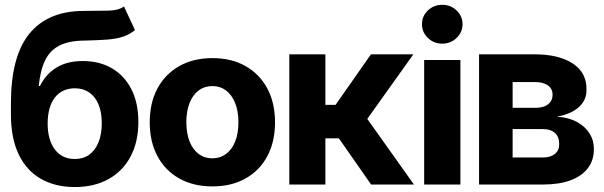

<svg xmlns="http://www.w3.org/2000/svg" viewBox="-20 -764 2500 795"><path d="M493.4 -737.1 538.9 -639.5Q516.2 -620.7 488.5 -611.8Q460.8 -602.8 422.4 -600Q383.9 -597.2 328.5 -595.9Q266.2 -595.4 227.1 -575.9Q187.9 -556.3 167.4 -515.3Q147 -474.3 140.4 -408H145.5Q169.9 -457.3 214 -484.3Q258.1 -511.3 322.9 -511.3Q391.7 -511.3 443.4 -481.2Q495.1 -451.1 524 -394.5Q552.9 -338 552.9 -259.2Q552.9 -177.1 520.9 -116.4Q488.9 -55.8 429.8 -22.7Q370.7 10.4 289.3 10.5Q207.9 10.4 148.5 -24Q89.1 -58.3 57.1 -125.3Q25.2 -192.4 25.2 -290.2V-334.4Q25 -529.2 100.7 -623.3Q176.4 -717.4 323.6 -718.8Q384.1 -719.7 426.6 -719.9Q469 -720.1 493.4 -737.1ZM290.4 -105.7Q324.6 -105.7 349.4 -123.3Q374.1 -141 387.7 -174.5Q401.4 -208 401.4 -253.9Q401.4 -300.1 387.6 -332.3Q373.9 -364.5 349.1 -381.4Q324.2 -398.4 290 -398.4Q263.7 -398.4 242.9 -388.8Q222.2 -379.1 207.5 -360.6Q192.9 -342.1 185.2 -315.1Q177.5 -288.2 177.3 -253.9Q177.1 -184.8 207.3 -145Q237.5 -105.2 290.4 -105.7Z M859.4 7.8Q780.8 7.8 722.4 -25Q664 -57.7 632 -117.4Q600 -177.1 600 -257.4Q600 -338.2 632 -397.8Q664 -457.4 722.4 -490.4Q780.8 -523.4 859.4 -523.4Q938.5 -523.4 996.6 -490.4Q1054.8 -457.4 1086.8 -397.8Q1118.8 -338.2 1118.8 -257.4Q1118.8 -177.1 1086.9 -117.4Q1055 -57.7 996.7 -25Q938.5 7.8 859.4 7.8ZM859.4 -108.4Q891.3 -108.4 915.7 -126.3Q940 -144.1 953.6 -177.6Q967.2 -211.1 967.2 -257.4Q967.2 -304.1 953.6 -337.6Q940 -371.2 915.8 -389.4Q891.5 -407.6 859.4 -407.6Q827 -407.6 802.7 -389.6Q778.5 -371.5 765 -337.9Q751.6 -304.4 751.6 -257.4Q751.8 -211.1 765.2 -177.6Q778.7 -144.1 802.9 -126.3Q827.1 -108.4 859.4 -108.4Z M1177.9 0V-539.1H1327.3V-329.9H1369.5L1516 -539.1H1691.6L1500.8 -271.7L1693.9 0H1516.6L1383.2 -191.2H1327.3V0Z M1736.3 0V-515.6H1886.3V0ZM1811.3 -583.2Q1776.3 -583.2 1751.7 -606.9Q1727.1 -630.7 1727.3 -663.7Q1727.1 -697.2 1751.7 -720.7Q1776.3 -744.1 1811.3 -744.1Q1846.1 -744.1 1870.6 -720.7Q1895.1 -697.2 1895.3 -663.7Q1895.1 -630.7 1870.6 -606.9Q1846.1 -583.2 1811.3 -583.2Z M1963.6 0V-539.1H2193.3Q2293.6 -539.1 2351.4 -501.2Q2409.3 -463.4 2408.5 -393.2Q2409.3 -349.6 2376.6 -320.4Q2343.9 -291.2 2285.6 -280.9Q2334.5 -277.8 2368.7 -259.2Q2402.8 -240.6 2421 -211.6Q2439.3 -182.6 2439 -146.9Q2439.3 -101.2 2414.6 -68.3Q2390 -35.4 2343.1 -17.7Q2296.2 0 2228.6 0ZM2102.6 -111.9H2228.6Q2260 -112 2277.9 -126.9Q2295.9 -141.7 2295.4 -167.8Q2295.9 -196.6 2277.9 -213.1Q2260 -229.7 2228.6 -229.5H2102.6ZM2102.6 -317.6H2196.8Q2219.1 -317.6 2235 -324Q2250.9 -330.4 2259.5 -342.7Q2268.2 -355 2267.9 -371.9Q2268.3 -396.5 2248.2 -410.6Q2228.1 -424.7 2193.3 -424.2H2102.6Z"/></svg>

Font: Inter Display V
Style: Regular
Weight: 400
Designer: Rasmus Andersson
Foundry: rsms
Version: Version 3.015;git-src